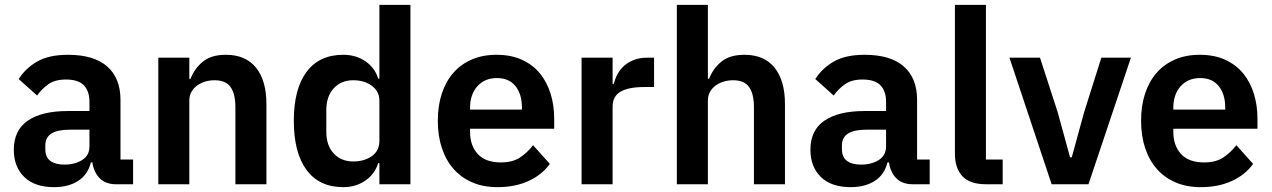

<svg xmlns="http://www.w3.org/2000/svg" viewBox="-20 -760 5246 792"><path d="M458 0Q416 0 391.5 -24.5Q367 -49 361 -90H355Q342 -39 302 -13.5Q262 12 203 12Q123 12 80 -30Q37 -72 37 -142Q37 -223 95 -262.5Q153 -302 260 -302H349V-340Q349 -384 326 -408Q303 -432 252 -432Q207 -432 179.5 -412.5Q152 -393 133 -366L57 -434Q86 -479 134 -506.5Q182 -534 261 -534Q367 -534 422 -486Q477 -438 477 -348V-102H529V0ZM246 -81Q289 -81 319 -100Q349 -119 349 -156V-225H267Q167 -225 167 -161V-144Q167 -112 187.5 -96.5Q208 -81 246 -81Z M633 0V-522H761V-435H766Q782 -477 816.5 -505.5Q851 -534 912 -534Q993 -534 1036 -481Q1079 -428 1079 -330V0H951V-317Q951 -373 931 -401Q911 -429 865 -429Q845 -429 826.5 -423.5Q808 -418 793.5 -407.5Q779 -397 770 -381.5Q761 -366 761 -345V0Z M1545 -87H1540Q1526 -42 1487 -15Q1448 12 1396 12Q1297 12 1244.5 -59Q1192 -130 1192 -262Q1192 -393 1244.5 -463.5Q1297 -534 1396 -534Q1448 -534 1487 -507.5Q1526 -481 1540 -436H1545V-740H1673V0H1545ZM1437 -94Q1483 -94 1514 -116Q1545 -138 1545 -179V-345Q1545 -383 1514 -406Q1483 -429 1437 -429Q1387 -429 1356.5 -395.5Q1326 -362 1326 -306V-216Q1326 -160 1356.5 -127Q1387 -94 1437 -94Z M2032 12Q1974 12 1928.5 -7.5Q1883 -27 1851.5 -62.5Q1820 -98 1803 -148.5Q1786 -199 1786 -262Q1786 -324 1802.5 -374Q1819 -424 1850 -459.5Q1881 -495 1926 -514.5Q1971 -534 2028 -534Q2089 -534 2134 -513Q2179 -492 2208 -456Q2237 -420 2251.5 -372.5Q2266 -325 2266 -271V-229H1919V-216Q1919 -159 1951 -124.5Q1983 -90 2046 -90Q2094 -90 2124.5 -110Q2155 -130 2179 -161L2248 -84Q2216 -39 2160.5 -13.5Q2105 12 2032 12ZM2030 -438Q1979 -438 1949 -404Q1919 -370 1919 -316V-308H2133V-317Q2133 -371 2106.5 -404.5Q2080 -438 2030 -438Z M2379 0V-522H2507V-414H2512Q2517 -435 2527.5 -454.5Q2538 -474 2555 -489Q2572 -504 2595.5 -513Q2619 -522 2650 -522H2678V-401H2638Q2573 -401 2540 -382Q2507 -363 2507 -320V0Z M2772 -740H2900V-435H2905Q2921 -477 2955.5 -505.5Q2990 -534 3051 -534Q3132 -534 3175 -481Q3218 -428 3218 -330V0H3090V-317Q3090 -373 3070 -401Q3050 -429 3004 -429Q2984 -429 2965.5 -423.5Q2947 -418 2932.5 -407.5Q2918 -397 2909 -381.5Q2900 -366 2900 -345V0H2772Z M3744 0Q3702 0 3677.5 -24.5Q3653 -49 3647 -90H3641Q3628 -39 3588 -13.5Q3548 12 3489 12Q3409 12 3366 -30Q3323 -72 3323 -142Q3323 -223 3381 -262.5Q3439 -302 3546 -302H3635V-340Q3635 -384 3612 -408Q3589 -432 3538 -432Q3493 -432 3465.5 -412.5Q3438 -393 3419 -366L3343 -434Q3372 -479 3420 -506.5Q3468 -534 3547 -534Q3653 -534 3708 -486Q3763 -438 3763 -348V-102H3815V0ZM3532 -81Q3575 -81 3605 -100Q3635 -119 3635 -156V-225H3553Q3453 -225 3453 -161V-144Q3453 -112 3473.5 -96.5Q3494 -81 3532 -81Z M4047 0Q3981 0 3950 -33Q3919 -66 3919 -126V-740H4047V-102H4116V0Z M4318 0 4144 -522H4270L4343 -297L4394 -111H4401L4452 -297L4523 -522H4645L4470 0Z M4933 12Q4875 12 4829.5 -7.5Q4784 -27 4752.5 -62.5Q4721 -98 4704 -148.5Q4687 -199 4687 -262Q4687 -324 4703.5 -374Q4720 -424 4751 -459.5Q4782 -495 4827 -514.5Q4872 -534 4929 -534Q4990 -534 5035 -513Q5080 -492 5109 -456Q5138 -420 5152.5 -372.5Q5167 -325 5167 -271V-229H4820V-216Q4820 -159 4852 -124.5Q4884 -90 4947 -90Q4995 -90 5025.5 -110Q5056 -130 5080 -161L5149 -84Q5117 -39 5061.5 -13.5Q5006 12 4933 12ZM4931 -438Q4880 -438 4850 -404Q4820 -370 4820 -316V-308H5034V-317Q5034 -371 5007.5 -404.5Q4981 -438 4931 -438Z"/></svg>

Font: IBM Plex Sans Devanagari SemiBold
Style: Regular
Weight: 600
Designer: Mike Abbink, Paul van der Laan, Pieter van Rosmalen, Erin McLaughlin
Foundry: Bold Monday
Version: Version 1.1